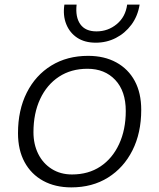

<svg xmlns="http://www.w3.org/2000/svg" viewBox="-20 -800 690 832"><path d="M289 12Q219 12 167 -16.5Q115 -45 86.5 -97.5Q58 -150 58 -223Q58 -323 96 -398.5Q134 -474 202.5 -516Q271 -558 362 -558Q432 -558 484 -529.5Q536 -501 564 -449Q592 -397 592 -324Q592 -224 554 -148.5Q516 -73 448 -30.5Q380 12 289 12ZM292 -44Q363 -44 415 -78.5Q467 -113 496 -175.5Q525 -238 525 -319Q525 -405 479.5 -453.5Q434 -502 359 -502Q288 -502 235.5 -467.5Q183 -433 154 -371Q125 -309 125 -227Q125 -175 145.5 -133.5Q166 -92 204 -68Q242 -44 292 -44ZM395 -615Q347 -615 314.5 -636.5Q282 -658 267 -695.5Q252 -733 259 -780H312Q306 -726 328 -695Q350 -664 398 -664Q448 -664 486 -695.5Q524 -727 531 -780H585Q577 -730 549.5 -693Q522 -656 482 -635.5Q442 -615 395 -615Z"/></svg>

Font: Azeret Mono ExtraLight
Style: Italic
Weight: 250
Italic angle: -12°
Designer: Martin Vácha
Foundry: Displaay
Version: Version 1.002